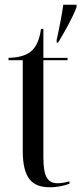

<svg xmlns="http://www.w3.org/2000/svg" viewBox="-20 -780 343 810"><path d="M219 -611V-600H225C252 -645 285 -702 303 -750V-760H247C242 -724 232 -670 219 -611ZM190 10C226 10 255 2 273 -5V-15C252 -9 238 -7 223 -7C182 -7 163 -33 163 -115V-526H265V-536H163V-658H153C147 -616 135 -582 108 -561C88 -546 59 -537 16 -536V-526H76V-144C76 -28 115 10 190 10Z"/></svg>

Font: Noto Serif Display ExtraCondensed
Style: Regular
Weight: 400
Width: 2
Designer: Monotype Design Team
Foundry: Monotype Imaging Inc.
Version: Version 2.009